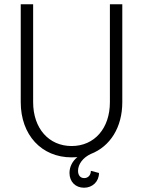

<svg xmlns="http://www.w3.org/2000/svg" viewBox="-20 -720 669 898"><path d="M315 16 342 15C319 33 305 60 305 89C305 130 333 158 373 158C413 158 443 129 443 89L405 79C405 99 392 113 374 113C356 113 345 100 345 79C345 48 368 17 405 0C495 -35 552 -124 552 -242V-700H494V-242C494 -120 422 -37 315 -37C208 -37 135 -120 135 -242V-700H77V-242C77 -89 174 16 315 16Z"/></svg>

Font: Uncut Sans Light
Style: Regular
Weight: 300
Designer: Kasper Nordkvist
Foundry: UNCUT.wtf
Version: Version 1.304;Glyphs 3.2 (3246)